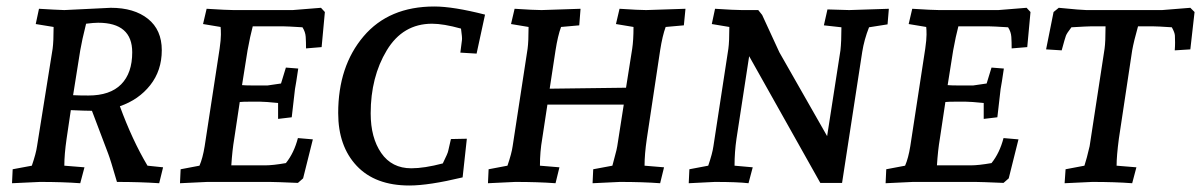

<svg xmlns="http://www.w3.org/2000/svg" viewBox="-20 -560 3697 591"><path d="M178 -529 321 -536Q393 -536 435.5 -502Q478 -468 478 -405.5Q478 -343 442.5 -298Q407 -253 349 -233Q387 -129 434 -50L482 -45L470 4Q411 0 340 0Q320 -69 313 -87L263 -219H260Q242 -219 198 -221L185 -133Q178 -85 178 -50L240 -45L227 4Q173 0 103 0L17 4L19 -39L78 -50Q91 -88 94 -110L142 -410Q145 -432 145 -477L90 -486L100 -533Q148 -530 178 -529ZM282 -490Q269 -490 245 -487Q232 -435 227 -405L205 -267Q224 -266 252 -266Q319 -266 353 -300.5Q387 -335 387 -399Q387 -490 282 -490Z M699 -529H881L968 -536L980 -523L970 -415L922 -411Q922 -431 921 -446.5Q920 -462 911 -476Q863 -479 851 -479H758Q750 -449 742 -405L725 -298Q736 -297 753 -297H804L845 -303L860 -352L898 -349Q891 -301 888 -286L878 -199L836 -194V-243Q796 -247 781 -247H747Q728 -247 718 -246L701 -133Q695 -98 692 -51H796Q820 -51 860 -58Q885 -89 897 -135L943 -131L913 -11L897 3Q826 0 811 0H618L534 4L536 -39L594 -50Q604 -73 610 -110L656 -410Q660 -438 660 -453.5Q660 -469 659 -477L605 -486L616 -533Q679 -529 699 -529Z M1240 11Q1135 11 1078 -49.5Q1021 -110 1021 -212Q1021 -356 1099 -448Q1177 -540 1317 -540Q1375 -540 1473 -515L1447 -395L1397 -398L1402 -437Q1403 -444 1399 -472Q1345 -487 1310 -487Q1220 -487 1170.5 -405Q1121 -323 1121 -211Q1121 -136 1153.5 -89Q1186 -42 1246 -42Q1286 -42 1343 -57Q1359 -89 1360 -97L1368 -132L1417 -133L1404 -14Q1300 11 1240 11Z M2090 -533 2085 -482 2029 -477Q2019 -450 2012 -405L1971 -133Q1964 -85 1964 -50L2024 -45L2012 4Q1958 0 1888 0L1804 4L1806 -39L1865 -50Q1865 -51 1872 -76.5Q1879 -102 1880 -110L1900 -238H1665L1649 -133Q1642 -93 1642 -50L1702 -45L1690 4Q1636 0 1566 0L1482 4L1484 -39L1542 -50Q1555 -88 1558 -110L1604 -410Q1607 -432 1607 -477L1553 -486L1564 -533Q1624 -529 1647 -529L1767 -533L1763 -482L1707 -477Q1697 -450 1690 -405L1672 -287L1907 -290L1926 -410Q1930 -436 1930 -477L1876 -486L1887 -533Q1947 -529 1969 -529Z M2264 -529H2314L2326 -514Q2371 -416 2379 -399L2526 -141L2567 -405Q2570 -432 2570 -476L2516 -482L2527 -531L2594 -529L2716 -533L2712 -485L2655 -476Q2640 -438 2634 -400L2572 3H2505L2286 -387L2247 -133Q2241 -92 2241 -50L2297 -45L2284 4Q2250 0 2180 0L2100 4L2102 -39L2160 -50Q2173 -88 2176 -110L2222 -410Q2225 -432 2225 -477L2171 -486L2181 -533Q2241 -529 2264 -529Z M2871 -529H3053L3140 -536L3152 -523L3142 -415L3094 -411Q3094 -431 3093 -446.5Q3092 -462 3083 -476Q3035 -479 3023 -479H2930Q2922 -449 2914 -405L2897 -298Q2908 -297 2925 -297H2976L3017 -303L3032 -352L3070 -349Q3063 -301 3060 -286L3050 -199L3008 -194V-243Q2968 -247 2953 -247H2919Q2900 -247 2890 -246L2873 -133Q2867 -98 2864 -51H2968Q2992 -51 3032 -58Q3057 -89 3069 -135L3115 -131L3085 -11L3069 3Q2998 0 2983 0H2790L2706 4L2708 -39L2766 -50Q2776 -73 2782 -110L2828 -410Q2832 -438 2832 -453.5Q2832 -469 2831 -477L2777 -486L2788 -533Q2851 -529 2871 -529Z M3587 -476Q3542 -479 3528 -479H3483Q3470 -433 3465 -405L3424 -133Q3417 -80 3417 -50L3478 -45L3465 4Q3412 0 3342 0L3257 4L3260 -39L3318 -50Q3325 -71 3334 -110L3380 -410Q3383 -431 3383 -479H3340Q3329 -479 3278 -476Q3264 -458 3261 -450Q3258 -442 3248 -405L3200 -408L3223 -523L3239 -536Q3310 -529 3324 -529H3557L3644 -536L3657 -523L3644 -408L3596 -405Q3597 -417 3597 -429Q3597 -441 3596.5 -450.5Q3596 -460 3587 -476Z"/></svg>

Font: Andada SC
Style: Italic
Weight: 400
Italic angle: -8.29999°
Designer: Carolina Giovagnoli
Foundry: Carolina Giovagnoli
Version: Version 1.003